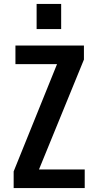

<svg xmlns="http://www.w3.org/2000/svg" viewBox="-20 -950 493 970"><path d="M49 0V-84L277 -648L295 -626H58V-720H404V-649L168 -72L149 -94H408V0ZM165 -803V-930H289V-803Z"/></svg>

Font: Instrument Sans Condensed SemiBold
Style: Regular
Weight: 600
Width: 3
Designer: Rodrigo Fuenzalida
Foundry: fragTYPE
Version: Version 1.000;gftools[0.9.28]